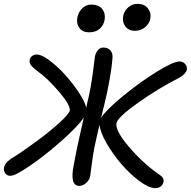

<svg xmlns="http://www.w3.org/2000/svg" viewBox="-37 -952 991 997"><path d="M662.1 -792Q631.3 -792 614 -814.9Q596.7 -837.9 603 -870.1Q608.4 -896 629.2 -914.1Q649.9 -932.1 676.8 -932.1Q712.9 -932.1 731.2 -908.4Q749.5 -884.8 743.2 -854Q739.7 -832 718 -812Q696.3 -792 662.1 -792ZM424.8 -784.2Q392.1 -784.2 375.2 -806.9Q358.4 -829.6 365.2 -863.8Q371.1 -891.1 390.9 -909.7Q410.6 -928.2 436 -928.2Q476.6 -928.2 494.4 -904.3Q512.2 -880.4 505.9 -847.2Q500.5 -819.8 480 -802Q459.5 -784.2 424.8 -784.2ZM18.1 -39.1Q-1 -39.1 -10 -52.2Q-19 -65.4 -16.1 -83Q-11.2 -106 18.1 -126Q84 -167.5 153.1 -218.5Q222.2 -269.5 271.7 -314.7Q321.3 -359.9 325.2 -377.9Q330.1 -403.8 271 -473.9Q211.9 -543.9 155.8 -584Q133.8 -600.6 124 -613.3Q114.3 -626 117.2 -640.1Q118.7 -652.3 128.9 -660.6Q139.2 -668.9 154.8 -668.9Q179.2 -668.9 220.5 -637.9Q261.7 -606.9 300.8 -564Q339.8 -521 371.6 -472.9Q403.3 -424.8 411.1 -393.1Q414.6 -406.7 416 -417Q434.1 -489.7 445.1 -574.2Q456.1 -658.7 456.1 -659.2Q460 -678.2 471.7 -691.7Q483.4 -705.1 499 -705.1Q522.9 -705.1 536.6 -689.7Q550.3 -674.3 546.9 -647Q545.9 -633.3 542.7 -607.4Q539.6 -581.5 529.5 -524.9Q519.5 -468.3 505.9 -414.1Q504.4 -408.2 487.8 -339.8Q512.7 -379.9 598.1 -450.4Q683.6 -521 772.9 -576.9Q862.3 -632.8 896 -632.8Q912.6 -632.8 924.3 -619.9Q936 -606.9 933.1 -589.8Q927.2 -566.9 893.1 -547.9Q785.2 -493.2 679.4 -418Q573.7 -342.8 567.9 -313Q560.1 -274.4 632.8 -189.2Q705.6 -104 788.1 -46.9Q816.9 -29.3 812 -7.8Q809.6 6.3 798.1 15.6Q786.6 24.9 769 24.9Q736.3 24.9 686.5 -12.2Q636.7 -49.3 592.8 -100.6Q548.8 -151.9 515.9 -209.2Q482.9 -266.6 480 -304.2Q470.7 -268.1 452.1 -181.2Q445.3 -146 438.5 -91.8Q431.6 -37.6 431.2 -36.1Q426.8 -16.1 409.7 -1.5Q392.6 13.2 375 13.2Q323.7 13.2 346.2 -96.2Q362.3 -186.5 397.9 -340.8Q367.2 -295.9 284.9 -222.7Q202.6 -149.4 122.8 -94.2Q43 -39.1 18.1 -39.1Z"/></svg>

Font: Shantell Sans Irregular
Style: Italic
Weight: 400
Italic angle: -11.31°
Designer: Stephen Nixon, Anya Danilova, Shantell Martin
Foundry: Arrow Type
Version: Version 1.006;[9816181b4]